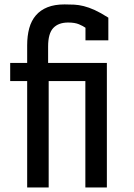

<svg xmlns="http://www.w3.org/2000/svg" viewBox="-20 -828 590 848"><path d="M357.5 -705.5Q347 -713 328.8 -720.8Q310.5 -728.5 281 -728.5Q238 -728.5 215.2 -704.2Q192.5 -680 192.5 -622.5V-550H452V0H357V-470H195V0H100V-470H25V-550H100V-627.5Q100 -670 109.2 -703.5Q118.5 -737 138.5 -760.2Q158.5 -783.5 189.8 -796Q221 -808.5 265 -808.5Q287.5 -808.5 307.5 -807.5Q327.5 -806.5 349.8 -801Q372 -795.5 398 -783.8Q424 -772 458.5 -750V-650H357.5Z"/></svg>

Font: B612
Style: Regular
Weight: 400
Designer: Nicolas Chauveau, Thomas Paillot, Jonathan Favre-Lamarine, Jean-Luc Vinot
Foundry: AIRBUS
Version: Version 1.008